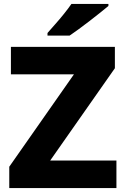

<svg xmlns="http://www.w3.org/2000/svg" viewBox="-20 -951 634 971"><path d="M528.3 -931.2H341.3C331.1 -916.5 318.8 -899.9 304.2 -881.8C274.9 -844.7 241.7 -809.6 220.2 -784.2V-771H332C383.8 -805.2 486.3 -885.3 528.3 -920.9ZM568.8 -139.2H233.9L561 -606V-713.9H35.2V-575.2H354L26.9 -107.9V0H568.8Z"/></svg>

Font: Noto Reveo Sans
Style: Regular
Weight: 800
Designer: Monotype Design Team
Foundry: Monotype Imaging Inc.
Version: Version 2.007